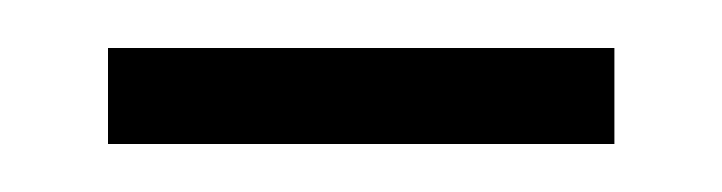

<svg xmlns="http://www.w3.org/2000/svg" viewBox="-20 -280 301 80"><path d="M236 -220H25V-260H236Z"/></svg>

Font: TajawalTap
Style: Regular
Weight: 300
Designer: Boutros Fonts
Foundry: Created by Boutros International 2017
Version: Version 2.700